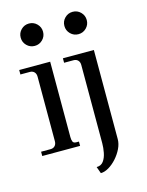

<svg xmlns="http://www.w3.org/2000/svg" viewBox="-134 -819 825 1078"><g transform="rotate(-15 279.0 -280.0)"><path d="M142 -608Q115 -608 96 -627Q77 -646 77 -673Q77 -700 96 -719Q115 -738 142 -738Q169 -738 188 -719Q207 -700 207 -673Q207 -646 188 -627Q169 -608 142 -608ZM396 -608Q369 -608 350 -627Q331 -646 331 -673Q331 -700 350 -719Q369 -738 396 -738Q423 -738 442 -719Q461 -700 461 -673Q461 -646 442 -627Q423 -608 396 -608ZM22 0V-25H77Q93 -25 102.5 -35Q112 -45 112 -62V-437Q112 -454 102.5 -464Q93 -474 77 -474H22V-500H202V-62Q202 -45 206.5 -35Q211 -25 227 -25H242V0ZM315 178 301 139Q327 139 341 120Q355 101 360.5 72.5Q366 44 366 18V-437Q366 -454 356.5 -464Q347 -474 331 -474H276V-500H456V18Q456 45 442.5 73Q429 101 407.5 125Q386 149 361.5 163.5Q337 178 315 178Z"/></g></svg>

Font: Bentinck
Style: Regular
Weight: 400
Designer: Jörg Drees
Foundry: Jörg Drees
Version: Version 1.000; ttfautohint (v1.8.4.7-5d5b)